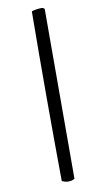

<svg xmlns="http://www.w3.org/2000/svg" viewBox="-99 -813 492 981"><g transform="rotate(-10 147.0 -322.5)"><path d="M140 -762Q145 -766 162.5 -768.5Q180 -771 190 -771Q196 -771 201.5 -768.5Q207 -766 207 -761L206 117Q198 123 188 124.5Q178 126 173 126Q166 126 153 122.5Q140 119 140 116Q138 -105 138 -323Q138 -541 140 -762Z"/></g></svg>

Font: Vermiglione
Style: Bold Italic
Weight: 700
Italic angle: -11°
Version: Version 1.000